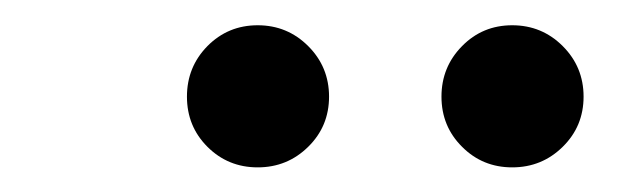

<svg xmlns="http://www.w3.org/2000/svg" viewBox="-20 -778 490 152"><path d="M224 -661.8Q207.5 -645.5 184 -645.5Q160.5 -645.5 144.2 -661.8Q128 -678 128 -701.5Q128 -725 144.2 -741.5Q160.5 -758 184 -758Q207.5 -758 224 -741.5Q240.5 -725 240.5 -701.5Q240.5 -678 224 -661.8ZM425.5 -661.8Q409 -645.5 385.5 -645.5Q362 -645.5 345.8 -661.8Q329.5 -678 329.5 -701.5Q329.5 -725 345.8 -741.5Q362 -758 385.5 -758Q409 -758 425.5 -741.5Q442 -725 442 -701.5Q442 -678 425.5 -661.8Z"/></svg>

Font: League Mono Condensed Light
Style: Regular
Weight: 300
Width: 1
Designer: Tyler Finck
Foundry: The League of Moveable Type / Tyler Finck
Version: Version 2.210